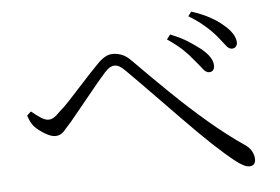

<svg xmlns="http://www.w3.org/2000/svg" viewBox="-47 -760 1094 750"><g transform="rotate(-5 500.0 -385.0)"><path d="M874 -538Q862 -538 851.5 -552Q841 -566 823 -588Q804 -611 777.5 -634Q751 -657 715 -679L728 -696Q771 -682 800.5 -665.5Q830 -649 847 -634Q895 -595 895 -560Q895 -551 889.5 -544.5Q884 -538 874 -538ZM777 -454Q765 -454 754 -468.5Q743 -483 725 -504Q707 -527 684.5 -548.5Q662 -570 624 -596L638 -614Q679 -598 707.5 -579.5Q736 -561 755 -546Q801 -508 798 -475Q797 -464 791.5 -459Q786 -454 777 -454ZM901 -74Q882 -74 846.5 -102Q811 -130 762 -176Q743 -194 713.5 -223Q684 -252 649.5 -287.5Q615 -323 579 -360Q543 -397 510.5 -430Q478 -463 454 -487Q440 -501 430.5 -506.5Q421 -512 410 -512Q402 -512 393 -507Q384 -502 372 -489Q360 -476 340.5 -452.5Q321 -429 299.5 -402.5Q278 -376 257.5 -351Q237 -326 223 -309Q204 -287 190.5 -272.5Q177 -258 157 -258Q140 -258 116 -272.5Q92 -287 77 -303Q69 -312 63.5 -323.5Q58 -335 54 -347L70 -362Q89 -346 106 -335Q123 -324 136 -324Q147 -324 157.5 -330.5Q168 -337 181 -351Q199 -366 221 -389.5Q243 -413 266.5 -439Q290 -465 311 -487.5Q332 -510 345 -523Q360 -539 375.5 -548.5Q391 -558 408 -558Q426 -558 444 -551Q462 -544 483 -522Q545 -459 614.5 -391.5Q684 -324 755 -263.5Q826 -203 891 -159Q907 -149 916.5 -133Q926 -117 926 -100Q926 -88 920 -81Q914 -74 901 -74Z"/></g></svg>

Font: Noto Serif HK ExtraLight Light
Style: Regular
Weight: 300
Version: Version 2.002-H1;hotconv 1.1.0;makeotfexe 2.6.0